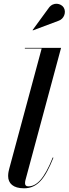

<svg xmlns="http://www.w3.org/2000/svg" viewBox="-20 -1009 371 1039"><path d="M295.5 -896C327.5 -906 340 -944 324.5 -968.5C310.5 -990.5 269.5 -1000.5 244.5 -967L156.5 -846.5L158 -844.5ZM269 -155.5 265.5 -157C218 -37.5 176.5 -0.5 132.5 -0.5C120 -0.5 115.5 -8 115.5 -17.5C115.5 -22 116 -28 117.5 -33.5L310.5 -750H114.5V-746.5H205.5L30 -96C27.5 -86.5 24 -73 24 -56.5C24 -16.5 51.5 10 110 10C183 10 224 -43 269 -155.5Z"/></svg>

Font: Bodoni* 48pt Medium
Style: Italic
Weight: 500
Italic angle: -13°
Version: Version 2.3